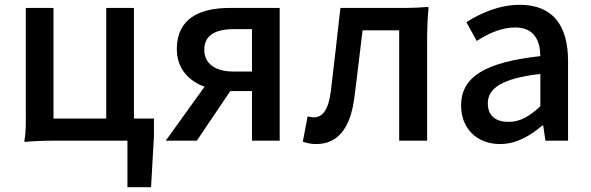

<svg xmlns="http://www.w3.org/2000/svg" viewBox="-20 -584 2454 797"><path d="M87 -275V-137C87 -90 89 -34 81 0C81 2 81 5 87 5C113 2 157 0 192 0H298H509V193H607L619 -18V-92H536V-551H421V-92H202V-551H87Z M860 -311C839 -326 828 -349 828 -378C828 -437 873 -463 951 -463H1026V-375V-287H951C912 -287 881 -295 860 -311ZM1141 -275V-551H1037H933C809 -551 714 -507 714 -381C714 -298 764 -248 829 -224L668 0H797L936 -206H937H1026V0H1141Z M1753 -275V-413C1753 -459 1755 -517 1759 -551C1759 -553 1759 -555 1753 -555C1731 -553 1693 -551 1663 -551H1573H1393C1380 -435 1367 -318 1353 -203C1343 -128 1319 -97 1283 -97C1273 -97 1265 -99 1257 -101L1237 4C1254 10 1270 14 1292 14C1381 14 1433 -50 1450 -172C1463 -268 1473 -363 1485 -458H1637V0H1753Z M2338 -248V-331C2338 -478 2275 -564 2138 -564C2050 -564 1973 -528 1916 -492L1959 -414C2006 -444 2060 -470 2118 -470C2199 -470 2222 -414 2223 -351C1994 -326 1894 -265 1894 -146C1894 -49 1961 14 2056 14C2122 14 2181 -20 2231 -63H2235L2244 0H2338V-165ZM2053 -232C2087 -252 2142 -268 2223 -277V-210V-143C2178 -101 2139 -78 2091 -78C2042 -78 2005 -100 2005 -155C2005 -186 2019 -211 2053 -232Z"/></svg>

Font: GenSekiGothic2 TW M
Style: Regular
Weight: 500
Version: Version 2.100;PS 2.1;hotconv 16.6.51;makeotf.lib2.5.65220 DE